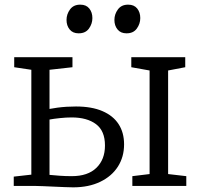

<svg xmlns="http://www.w3.org/2000/svg" viewBox="-20 -798 858 824"><path d="M548 0V-42L622 -51V-495.5L543.5 -509.5V-552.5H775V-509.5L701.5 -495.5V-51L779.5 -42V0ZM39 0V-40L114.5 -48.5V-498.5L41 -509.5V-552.5H291V-509.5L192.5 -498.5V-330.5Q207.5 -333.5 226.5 -336Q245.5 -338.5 266 -339.8Q286.5 -341 306 -341Q373.5 -341 419.5 -321.2Q465.5 -301.5 489 -265.2Q512.5 -229 512.5 -178.5Q512.5 -124.5 486 -83Q459.5 -41.5 410.2 -17.8Q361 6 294 6Q279.5 6 257.2 5Q235 4 211 3Q187 2 166 1Q145 0 132 0ZM288 -42Q357 -42 393.8 -77.8Q430.5 -113.5 430.5 -173.5Q430.5 -236.5 392 -265.2Q353.5 -294 287.5 -294Q264 -294 237.8 -291.2Q211.5 -288.5 192.5 -285V-47.5Q211.5 -45.5 236.2 -43.8Q261 -42 288 -42ZM317 -655Q292.5 -655 279 -671.5Q265.5 -688 265.5 -712.5Q265.5 -737 280.5 -757.5Q295.5 -778 324 -778H325Q350 -778 363.2 -761.5Q376.5 -745 376.5 -720.5Q376.5 -696 361.8 -675.5Q347 -655 318 -655ZM522.5 -655Q498 -655 484.5 -671.5Q471 -688 471 -712.5Q471 -737 486 -757.5Q501 -778 529.5 -778H530.5Q555.5 -778 568.8 -761.5Q582 -745 582 -720.5Q582 -696 567.2 -675.5Q552.5 -655 523.5 -655Z"/></svg>

Font: Merriweather 24pt Light
Style: Regular
Weight: 300
Designer: Eben Sorkin
Foundry: Eben Sorkin
Version: Version 2.100